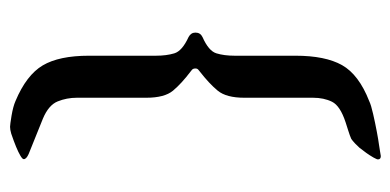

<svg xmlns="http://www.w3.org/2000/svg" viewBox="-225 -445 807 397"><g transform="rotate(90 178.5 -246.5)"><path d="M242.2 136.2Q237.8 136.2 219 133.1Q200.2 129.9 189 125Q135.3 102.5 115.2 68.6Q95.2 34.7 95.2 -26.9V-165.5Q95.2 -187 90.3 -203.4Q85.4 -219.7 56.6 -232.9Q47.4 -237.8 47.4 -247.1Q47.4 -257.3 56.6 -261.7Q85.4 -274.4 90.3 -290.5Q95.2 -306.6 95.2 -328.1V-454.1Q95.2 -515.6 114.7 -550.3Q134.3 -585 189 -606.4Q197.3 -610.4 215.6 -614.5Q233.9 -618.7 252 -622.1Q270 -625.5 278.3 -626.5Q285.2 -627.4 293.5 -628.9Q301.8 -630.4 302.7 -630.4Q309.6 -630.4 309.6 -624.5Q309.6 -622.6 307.9 -619.6Q306.2 -616.7 305.7 -615.2Q300.3 -606 296.1 -600.3Q292 -594.7 285.6 -586.4Q282.7 -583 276.9 -577.4Q271 -571.8 267.1 -569.3Q260.7 -566.4 249.8 -563Q238.8 -559.6 232.9 -557.6Q198.7 -546.4 190.4 -529.5Q182.1 -512.7 182.1 -490.2V-348.1Q182.1 -311 167.5 -293.2Q152.8 -275.4 127 -255.4Q127 -255.4 124.3 -253.2Q121.6 -251 121.6 -247.1Q121.6 -242.2 124.3 -240Q127 -237.8 127 -237.8Q152.8 -218.3 167.5 -200.7Q182.1 -183.1 182.1 -145.5V-2Q182.1 19 189.7 37.8Q197.3 56.6 225.6 68.4L298.3 97.7Q309.1 102.5 309.1 107.9Q309.1 110.8 301.3 115.2Q288.1 123 256.3 133.8Q248 136.2 242.2 136.2Z"/></g></svg>

Font: David Libre Medium
Style: Regular
Weight: 500
Designer: Ismar David, J. Victor Gaultney, Annie Olsen and Meir Sadan
Foundry: Monotype Imaging Inc. & SIL International
Version: Version 1.100; ttfautohint (v1.8.4.7-5d5b)